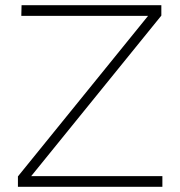

<svg xmlns="http://www.w3.org/2000/svg" viewBox="-20 -719 694 739"><path d="M63 -699 62 -658H550L49 -40V0H605V-41H100L601 -659V-699Z"/></svg>

Font: Montserrat Custom ExtraLight
Style: Regular
Weight: 300
Designer: Julieta Ulanovsky
Foundry: Julieta Ulanovsky
Version: Version 7.200